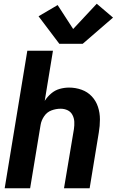

<svg xmlns="http://www.w3.org/2000/svg" viewBox="-20 -1006 624 1026"><path d="M5 0H141L197 -339Q201 -363 216 -385Q231 -407 255 -416Q279 -425 304 -425Q324 -425 341 -417Q358 -409 367 -392Q376 -375 377 -355.5Q378 -336 375 -316L322 0H459L508 -298Q514 -333 514 -368Q514 -403 503.5 -435Q493 -467 470.5 -491Q448 -515 416 -526.5Q384 -538 349 -538Q324 -538 299 -531Q274 -524 253.5 -506.5Q233 -489 219 -467L263 -735H126ZM422 -772 584 -912 497 -986 371 -851 288 -979 186 -919 297 -772Z"/></svg>

Font: Iosevka Sparkle Extrabold
Style: Italic
Weight: 800
Italic angle: -9°
Designer: Belleve Invis
Foundry: Belleve Invis
Version: Version 4.5.0; ttfautohint (v1.8.3)